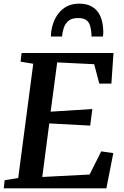

<svg xmlns="http://www.w3.org/2000/svg" viewBox="-24 -1034 680 1054"><path d="M-3.5 0 1.5 -44.5 76 -57 158.5 -684 89 -695.5 94.5 -743H599L587.5 -575H521L493 -681.5L290 -691.5L254 -421L483 -435.5L471 -344.5L246.5 -356.5L208 -62.5L468 -76L531.5 -203L598 -193.5L560 0ZM409.5 -1014Q450 -1014 476.2 -1000Q502.5 -986 517 -963Q531.5 -940 537.2 -913.2Q543 -886.5 543 -860.5Q543 -854 542.5 -846.8Q542 -839.5 541 -833.5H478.5Q478.5 -838 478.2 -843Q478 -848 477.5 -852.5Q476 -875 470.2 -893.8Q464.5 -912.5 449.5 -923.8Q434.5 -935 405.5 -935Q369.5 -935 351 -918.8Q332.5 -902.5 325.5 -879Q318.5 -855.5 316.5 -833.5H255.5Q255.5 -841.5 256 -848.5Q256.5 -855.5 257.5 -863Q264 -905.5 283.2 -939.8Q302.5 -974 334.2 -994Q366 -1014 409.5 -1014Z"/></svg>

Font: Merriweather SemiBold
Style: Italic
Weight: 600
Italic angle: -7.8°
Version: Version 2.101